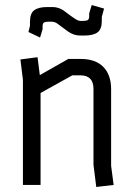

<svg xmlns="http://www.w3.org/2000/svg" viewBox="-20 -734 532 762"><path d="M421 -76 431 0 362 8 351 -80V-381Q351 -435 299 -435H267L141 -365V0H71V-417L61 -498L129 -507L138 -436L251 -500H301Q359 -500 390 -468.5Q421 -437 421 -380ZM316 -593H297Q273 -593 250 -609L208 -640Q198 -648 183 -648H174Q160 -648 154.5 -644.5Q149 -641 149 -629V-618L139 -585L93 -607L99 -632V-648Q99 -681 116 -693.5Q133 -706 167 -706H189Q212 -706 233 -692Q237 -689 245.5 -682.5Q254 -676 257.5 -673.5Q261 -671 267.5 -666.5Q274 -662 277 -660Q280 -658 284.5 -655.5Q289 -653 292.5 -652Q296 -651 299 -651H309Q323 -651 328.5 -654.5Q334 -658 334 -670V-681L344 -714L393 -700L384 -667V-651Q384 -618 367 -605.5Q350 -593 316 -593Z"/></svg>

Font: Strong
Style: Regular
Weight: 400
Designer: Roman Shchyukin (Gaslight Type Foundry)
Foundry: Cyreal (www.cyreal.org)
Version: Version 1.001